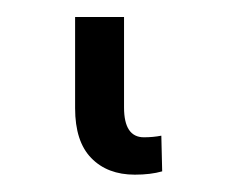

<svg xmlns="http://www.w3.org/2000/svg" viewBox="-20 21 275 226"><path d="M68.4 148.4V41H126V147.5Q126 182.6 149.4 182.6Q160.2 182.6 169.9 180.7L170.9 222.7Q157.2 226.6 138.7 226.6Q106.4 226.6 87.4 207Q68.4 187.5 68.4 148.4Z"/></svg>

Font: Pretendard Light
Style: Regular
Weight: 300
Designer: Base glyphs from Inter by Rasmus Andersson; Hangeul glyphs from Noto Sans CJK(Source Han Sans) by Jang Soo-young and Kan
Foundry: Kil Hyung-jin
Version: Version 1.309